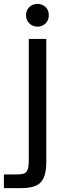

<svg xmlns="http://www.w3.org/2000/svg" viewBox="-66 -720 340 987"><path d="M-46 247V177H15Q40 177 54.5 173Q69 169 75.5 153.5Q82 138 82 104V-520H172V111Q172 165 158.5 194.5Q145 224 116.5 235.5Q88 247 44 247ZM127 -583Q102 -583 85 -599.5Q68 -616 68 -642Q68 -668 85 -684Q102 -700 127 -700Q151 -700 168 -684Q185 -668 185 -642Q185 -616 168 -599.5Q151 -583 127 -583Z"/></svg>

Font: Hedvig Letters Sans
Style: Regular
Weight: 400
Designer: Alexander Örn & Tor Weibull
Foundry: Kanon Foundry
Version: Version 1.000; ttfautohint (v1.8.4.7-5d5b)